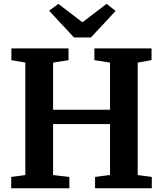

<svg xmlns="http://www.w3.org/2000/svg" viewBox="-20 -1000 866 1020"><path d="M114.5 -70V-667.5L40.5 -680.5V-743H344V-680.5L262 -667.5V-417H564.5V-667.5L481.5 -680.5V-743H785V-680.5L711.5 -667.5V-70L786.5 -60V0H485V-60L564.5 -70.5V-341H262V-70L348.5 -60V0H39.5V-60ZM373 -801 241 -943 290 -979.5 418 -881.5 546 -979.5 594.5 -942 463 -801Z"/></svg>

Font: Merriweather Light 18pt
Style: Bold
Weight: 700
Version: Version 2.100